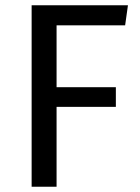

<svg xmlns="http://www.w3.org/2000/svg" viewBox="-20 -709 531 729"><path d="M100.1 0V-689H465.8L455.1 -612.8H194.8V-377.9H419.9V-303.2H194.8V0Z"/></svg>

Font: FiraGO
Style: Regular
Weight: 400
Designer: bBox Type
Foundry: bBox Type GmbH
Version: Version 1.001;PS 001.001;hotconv 1.0.88;makeotf.lib2.5.64775